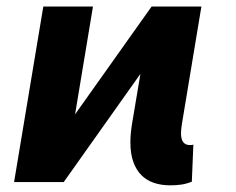

<svg xmlns="http://www.w3.org/2000/svg" viewBox="-20 -548 711 578"><path d="M492.2 9.9Q465.6 9.9 443.4 2.5Q421.2 -5 405.5 -20.8Q389.9 -36.6 381.2 -61.1Q372.5 -85.6 372.5 -120Q372.5 -132.5 373.8 -146.3Q375 -160.2 377.5 -175.4L402.7 -325.6L171.9 0H22.4L110.4 -528.4H259.9L206 -203.8L436.4 -528.4H586.3L527.7 -175.4Q526.3 -166.9 525.6 -159.6Q524.9 -152.3 524.9 -146.3Q524.9 -111.2 552.2 -111.2Q559.3 -111.2 562.1 -112.9L557.5 -1.1Q540.5 5.7 525 7.8Q509.6 9.9 492.2 9.9Z"/></svg>

Font: Linik Sans
Style: Bold Italic
Weight: 700
Italic angle: 9°
Designer: Fonts by Rasmus Andersson / Changes by Cristiano Sobral with parts from Marc Monis
Foundry: rsms
Version: Version 3.020; ttfautohint (v1.6)